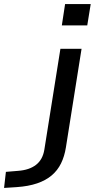

<svg xmlns="http://www.w3.org/2000/svg" viewBox="-160 -731 475 944"><path d="M144 -606 160 -711H286L269 -606ZM-140 193 -131 114 -71 109Q-16 105 17 79.5Q50 54 58 5L137 -491H241L164 -6Q157 38 140 72.5Q123 107 94 131.5Q65 156 22.5 170.5Q-20 185 -78 189Z"/></svg>

Font: Nunito Sans 10pt Expanded Medium
Style: Italic
Weight: 500
Width: 7
Italic angle: -9°
Designer: Vernon Adams
Foundry: Vernon Adams
Version: Version 3.101;gftools[0.9.27]